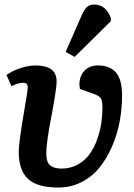

<svg xmlns="http://www.w3.org/2000/svg" viewBox="-20 -817 596 851"><path d="M344.2 -753.9Q354.5 -775.9 366 -786.4Q377.4 -796.9 397 -796.9Q448.7 -796.9 471.2 -737.8V-723.1L311 -564.9L271 -586.9ZM137.2 -526.9Q184.1 -526.9 207.5 -509.5Q231 -492.2 231 -455.1Q231 -426.8 210.9 -317.9Q185.1 -186.5 185.1 -138.2Q185.1 -98.1 202.1 -84Q219.2 -69.8 252.9 -69.8Q293 -69.8 325.2 -87.9Q357.4 -106 377.4 -134Q397.5 -162.1 410.6 -199.2Q423.8 -236.3 429 -271.5Q434.1 -306.6 434.1 -341.8Q434.1 -373.5 424.8 -384Q415.5 -394.5 389.2 -403.3Q384.3 -404.8 381.8 -405.8L334 -422.9Q332 -436.5 332 -441.9Q332 -480 354.2 -503.4Q376.5 -526.9 414.1 -526.9Q466.8 -526.9 493.9 -495.8Q521 -464.8 521 -393.1Q521 -335 510.3 -277.8Q499.5 -220.7 476.6 -167.7Q453.6 -114.7 421.1 -74.5Q388.7 -34.2 341.6 -10Q294.4 14.2 238.8 14.2Q144.5 14.2 103.8 -24.4Q63 -63 63 -144Q63 -185.1 89.8 -340.8Q103 -416.5 103 -431.2Q103 -450.2 82 -450.2Q62 -450.2 30.8 -435.1L8.8 -484.9Q37.1 -504.4 72.5 -515.6Q107.9 -526.9 137.2 -526.9Z"/></svg>

Font: Literata Book
Style: Bold Italic
Weight: 700
Italic angle: -3°
Designer: Latin by Veronika Burian and Jose Scaglione. Greek by Irene Vlachou. Cyrillic by Vera Evstafieva
Foundry: TypeTogether
Version: Version 1.003;PS 001.003;hotconv 1.0.88;makeotf.lib2.5.64775